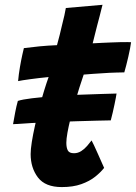

<svg xmlns="http://www.w3.org/2000/svg" viewBox="-20 -736 552 780"><path d="M430 -247Q410.5 -246.5 374 -245.8Q337.5 -245 292.2 -243.5Q247 -242 199.2 -240.2Q151.5 -238.5 108 -236.2Q64.5 -234 33 -231.5Q37.5 -257.5 42 -281Q46.5 -304.5 52.5 -326Q70.5 -332 110 -336.8Q149.5 -341.5 199.2 -345.2Q249 -349 299.5 -351Q350 -353 391.2 -354.2Q432.5 -355.5 453.5 -356Q452 -344.5 445.2 -311.8Q438.5 -279 430 -247ZM403 -54Q389 -36 366.5 -18Q344 0 310.5 12Q277 24 231 24Q164 24 134.2 -15Q104.5 -54 104.5 -110Q104.5 -129 109.2 -159.2Q114 -189.5 122 -225.2Q130 -261 139.5 -297.8Q149 -334.5 159 -367Q169 -399.5 177.5 -423Q137 -419 102 -414.2Q67 -409.5 53.5 -406.5Q56 -434.5 61 -463.5Q66 -492.5 70.8 -514Q75.5 -535.5 77 -540.5Q107.5 -544.5 141.2 -547.8Q175 -551 211.5 -552.5Q217 -572.5 222.5 -594Q228 -615.5 232.5 -636Q237.5 -654.5 241.5 -673.2Q245.5 -692 247.5 -703.5L396.5 -716.5Q395.5 -713.5 392.5 -701Q389.5 -688.5 384.8 -670.5Q380 -652.5 374.5 -631.5Q370.5 -616 366 -597.8Q361.5 -579.5 356.5 -560Q373 -561 395.5 -562Q418 -563 431 -563.5Q452.5 -564.5 469.5 -564.8Q486.5 -565 497.8 -565Q509 -565 512.5 -564.5Q509.5 -541 501.2 -505.2Q493 -469.5 485 -442Q480 -442 452 -441.2Q424 -440.5 397.5 -438.5Q379.5 -437.5 358.2 -436Q337 -434.5 320 -433Q312 -410 302.5 -380Q293 -350 283.5 -317.2Q274 -284.5 266.2 -253.2Q258.5 -222 254 -196.8Q249.5 -171.5 249.5 -156Q249.5 -136 255.5 -124.8Q261.5 -113.5 280.5 -113.5Q296.5 -113.5 310 -122.2Q323.5 -131 334 -143.2Q344.5 -155.5 352 -165.5Q354.5 -161.5 362 -145.5Q369.5 -129.5 378.2 -109.8Q387 -90 394 -74.2Q401 -58.5 403 -54Z"/></svg>

Font: Grandstander Thin
Style: Bold Italic
Weight: 700
Italic angle: -15°
Version: Version 1.200